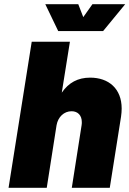

<svg xmlns="http://www.w3.org/2000/svg" viewBox="-20 -900 620 920"><path d="M474 -751 580 -880H423L379 -818L355 -880H197L259 -751ZM412 -528C353 -528 309 -504 276 -456L315 -700H132L21 0H204L251 -300C258 -340 287 -367 323 -367C353 -367 372 -347 372 -315C372 -310 372 -305 371 -300L324 0H506L560 -341C562 -355 563 -368 563 -380C563 -475 501 -528 412 -528Z"/></svg>

Font: Arthouse Owned Black
Style: Italic
Weight: 900
Italic angle: -10°
Designer: Jeremy Tribby
Foundry: Tribby Type
Version: Version 1.000;PS 001.000;hotconv 1.0.88;makeotf.lib2.5.64775